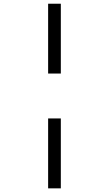

<svg xmlns="http://www.w3.org/2000/svg" viewBox="-20 -780 591 1042"><path d="M310.1 -380.9H241.2V-759.8H310.1ZM310.1 242.2H241.2V-137.2H310.1Z"/></svg>

Font: OpenSansEmoji
Style: Regular
Weight: 400
Foundry: MorbZ
Version: Version 1.000;PS 001.000;hotconv 1.0.70;makeotf.lib2.5.58329